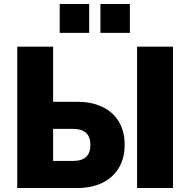

<svg xmlns="http://www.w3.org/2000/svg" viewBox="-20 -938 949 958"><path d="M66 0V-705H245V-430H367Q438 -430 491 -404.5Q544 -379 573 -331Q602 -283 602 -216Q602 -149 573 -100.5Q544 -52 491 -26Q438 0 366 0ZM245 -135H343Q388 -135 409.5 -155Q431 -175 431 -215Q431 -255 409.5 -275Q388 -295 343 -295H245ZM664 0V-705H843V0ZM481 -774V-918H628V-774ZM278 -774V-918H425V-774Z"/></svg>

Font: Nunito Sans 10pt SemiCondensed Black
Style: Regular
Weight: 900
Width: 4
Designer: Vernon Adams
Foundry: Vernon Adams
Version: Version 3.101;gftools[0.9.27]